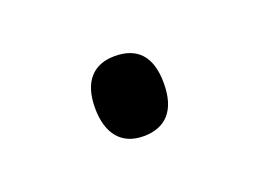

<svg xmlns="http://www.w3.org/2000/svg" viewBox="-36 -541 300 223"><g transform="rotate(-20 114.5 -429.5)"><path d="M72 -430C72 -398 87 -380 114 -380C142 -380 157 -397 157 -430C157 -463 142 -479 114 -479C87 -479 72 -462 72 -430Z"/></g></svg>

Font: Noto Sans Kannada UI SemiCondensed Light
Style: Regular
Weight: 300
Width: 4
Designer: Jelle Bosma - Monotype Design Team
Foundry: Monotype Imaging Inc.
Version: Version 2.005